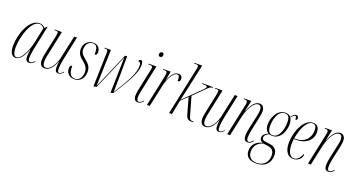

<svg xmlns="http://www.w3.org/2000/svg" viewBox="-54 -1567 4852 2614"><g transform="rotate(20 2372.5 -260.0)"><path d="M112 10C161 10 212 -35 263 -165H266C260 -130 254 -93 254 -61C254 -18 269 10 309 10C340 10 364 -8 385 -33L379 -40C357 -16 339 -3 320 -3C298 -3 289 -21 289 -54C289 -89 299 -158 308 -199L379 -535H371L343 -506C326 -527 302 -546 262 -546C115 -546 25 -305 25 -137C25 -45 52 10 112 10ZM122 -2C89 -2 66 -38 66 -124C66 -284 145 -536 264 -536C292 -536 318 -522 331 -495L287 -282C258 -143 187 -2 122 -2Z M733 10C764 10 785 -11 804 -32L798 -39C780 -18 763 -1 741 -1C718 -1 716 -25 716 -58C716 -97 723 -150 733 -195L805 -536H765L692 -197C680 -136 621 -5 544 -5C514 -5 498 -29 498 -82C498 -117 511 -180 521 -224L587 -536H483L480 -526H494C528 -526 536 -522 536 -502C536 -488 528 -449 521 -416L481 -228C472 -185 458 -125 458 -87C458 -30 479 9 533 9C594 9 644 -42 686 -144H688C682 -106 681 -86 681 -70C681 -21 688 10 733 10Z M962 10C1049 10 1101 -55 1101 -146C1101 -220 1065 -255 1017 -294C968 -335 939 -359 939 -419C939 -492 983 -537 1039 -537C1093 -537 1107 -496 1110 -431C1110 -421 1110 -411 1110 -401C1131 -401 1144 -413 1144 -445C1144 -495 1114 -547 1041 -547C968 -547 906 -493 906 -405C906 -333 949 -298 996 -260C1050 -217 1068 -178 1068 -128C1068 -49 1027 0 967 0C905 0 881 -50 877 -125C876 -134 876 -144 876 -153C861 -153 843 -141 843 -104C843 -51 879 10 962 10Z M1491 14 1529 4C1682 -238 1760 -375 1760 -481C1760 -526 1749 -546 1728 -546C1713 -546 1702 -539 1701 -517C1727 -517 1738 -507 1738 -468C1738 -348 1661 -225 1532 -14H1528C1530 -112 1536 -431 1534 -531L1504 -527C1452 -404 1335 -127 1284 -16H1281C1285 -128 1292 -395 1297 -536H1207L1204 -526H1221C1252 -526 1257 -522 1256 -467L1243 12L1286 3C1340 -119 1455 -382 1502 -502C1502 -432 1494 -109 1491 14Z M1958 -676C1978 -676 1992 -691 1992 -715C1992 -735 1980 -744 1965 -744C1945 -744 1931 -728 1931 -706C1931 -685 1943 -676 1958 -676ZM1884 10C1916 10 1936 -7 1959 -34L1952 -41C1932 -15 1913 -2 1894 -2C1870 -2 1862 -23 1862 -60C1862 -74 1863 -100 1872 -140L1956 -536H1843L1840 -526H1854C1894 -526 1905 -517 1905 -499C1905 -493 1904 -484 1901 -473L1840 -184C1832 -143 1823 -100 1823 -66C1823 -17 1843 10 1884 10Z M2108 -442 2014 0H2054L2122 -315C2144 -418 2200 -532 2262 -532C2283 -532 2295 -518 2295 -467C2295 -461 2295 -455 2295 -447C2319 -447 2332 -462 2332 -487C2332 -517 2315 -546 2274 -546C2218 -546 2173 -491 2140 -402H2138L2163 -536H2056L2053 -526H2066C2099 -526 2115 -521 2115 -494C2115 -483 2113 -466 2108 -442Z M2670 7H2686L2688 -3C2639 -3 2629 -16 2615 -66L2541 -325L2690 -472C2726 -509 2742 -526 2776 -526L2778 -536H2623L2621 -526C2677 -526 2695 -525 2695 -505C2695 -494 2682 -479 2657 -455L2419 -222C2446 -332 2470 -452 2493 -556L2538 -760H2426L2423 -750H2452C2474 -750 2487 -743 2487 -724C2487 -713 2485 -702 2482 -692L2335 0H2376L2417 -208L2510 -297L2570 -80C2591 -5 2609 7 2670 7Z M3060 10C3091 10 3112 -11 3131 -32L3125 -39C3107 -18 3090 -1 3068 -1C3045 -1 3043 -25 3043 -58C3043 -97 3050 -150 3060 -195L3132 -536H3092L3019 -197C3007 -136 2948 -5 2871 -5C2841 -5 2825 -29 2825 -82C2825 -117 2838 -180 2848 -224L2914 -536H2810L2807 -526H2821C2855 -526 2863 -522 2863 -502C2863 -488 2855 -449 2848 -416L2808 -228C2799 -185 2785 -125 2785 -87C2785 -30 2806 9 2860 9C2921 9 2971 -42 3013 -144H3015C3009 -106 3008 -86 3008 -70C3008 -21 3015 10 3060 10Z M3475 10C3502 10 3523 0 3551 -34L3544 -42C3519 -11 3501 -2 3486 -2C3463 -2 3455 -21 3455 -57C3455 -93 3463 -137 3472 -183L3503 -325C3513 -373 3523 -420 3523 -453C3523 -500 3503 -543 3451 -543C3395 -543 3347 -495 3298 -377H3296L3330 -536H3228L3226 -526H3236C3271 -526 3279 -515 3279 -490C3279 -479 3276 -466 3271 -442L3177 0H3218L3279 -283C3304 -400 3370 -526 3439 -526C3478 -526 3485 -485 3485 -458C3485 -422 3471 -367 3466 -342L3435 -200C3423 -147 3416 -103 3416 -67C3416 -17 3433 10 3475 10Z M3682 240C3822 240 3880 149 3880 55C3880 -22 3841 -64 3766 -73L3708 -80C3673 -84 3651 -95 3651 -124C3651 -152 3672 -174 3712 -194C3720 -192 3735 -187 3759 -187C3885 -187 3930 -332 3930 -413C3930 -457 3916 -491 3907 -507C3928 -534 3946 -552 3961 -552C3976 -552 3981 -538 3981 -502C3999 -502 4006 -514 4006 -531C4006 -552 3995 -567 3973 -567C3945 -567 3925 -544 3901 -514C3883 -536 3859 -546 3825 -546C3703 -546 3649 -407 3649 -315C3649 -255 3671 -219 3703 -199C3643 -173 3626 -144 3626 -114C3626 -89 3638 -66 3671 -53C3591 -39 3525 17 3525 110C3525 198 3584 240 3682 240ZM3760 -197C3711 -197 3687 -234 3687 -309C3687 -397 3720 -536 3821 -536C3863 -536 3892 -513 3892 -431C3892 -332 3856 -197 3760 -197ZM3686 230C3595 230 3559 178 3559 108C3559 32 3604 -27 3685 -48L3757 -38C3814 -30 3845 5 3845 69C3845 146 3802 230 3686 230Z M4135 10C4208 10 4256 -48 4256 -88C4256 -100 4253 -104 4250 -106C4230 -49 4190 0 4140 0C4081 0 4046 -68 4046 -170C4046 -201 4049 -240 4051 -248H4089C4215 -248 4317 -319 4317 -440C4317 -507 4285 -546 4226 -546C4086 -546 4005 -330 4005 -177C4005 -54 4057 10 4135 10ZM4083 -258H4053C4082 -418 4142 -536 4222 -536C4259 -536 4278 -512 4278 -454C4278 -334 4196 -258 4083 -258Z M4645 10C4672 10 4693 0 4721 -34L4714 -42C4689 -11 4671 -2 4656 -2C4633 -2 4625 -21 4625 -57C4625 -93 4633 -137 4642 -183L4673 -325C4683 -373 4693 -420 4693 -453C4693 -500 4673 -543 4621 -543C4565 -543 4517 -495 4468 -377H4466L4500 -536H4398L4396 -526H4406C4441 -526 4449 -515 4449 -490C4449 -479 4446 -466 4441 -442L4347 0H4388L4449 -283C4474 -400 4540 -526 4609 -526C4648 -526 4655 -485 4655 -458C4655 -422 4641 -367 4636 -342L4605 -200C4593 -147 4586 -103 4586 -67C4586 -17 4603 10 4645 10Z"/></g></svg>

Font: Noto Serif Display ExtraCondensed ExtraLight
Style: Italic
Weight: 200
Width: 2
Italic angle: -12°
Designer: Monotype Design Team
Foundry: Monotype Imaging Inc.
Version: Version 2.009